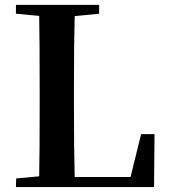

<svg xmlns="http://www.w3.org/2000/svg" viewBox="-20 -762 687 782"><path d="M554.7 -215.8H609.4L607.4 0H44.9L45.9 -35.2L139.6 -43.9Q141.6 -142.6 141.6 -328.1V-394.5Q141.6 -596.7 139.6 -697.3L44.9 -706.1V-742.2H383.8V-706.1L284.2 -696.3Q281.2 -597.7 281.2 -403.3V-335.9Q281.2 -141.6 284.2 -41H511.7Z"/></svg>

Font: GenRyuMin TW TTF Bold
Style: Regular
Weight: 700
Version: Version 1.300